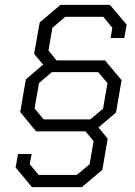

<svg xmlns="http://www.w3.org/2000/svg" viewBox="-20 -720 554 788"><path d="M434 -564 441 -606 404 -651H248L195 -606L179 -513L212 -472H411L479 -391L456 -258L384 -197L422 -151L400 -23L316 48H111L44 -33L54 -88H110L102 -46L139 -2H295L348 -46L364 -141L331 -181H128L63 -260L86 -394L157 -455L120 -499L143 -628L228 -700H431L500 -619L490 -564ZM193 -424 140 -379 122 -275 159 -230H351L403 -274L421 -379L383 -424Z"/></svg>

Font: Chakra Petch Light
Style: Italic
Weight: 300
Italic angle: -10°
Designer: Katatrad Aksorn Co.,Ltd.
Foundry: Cadson Demak Co.,Ltd.
Version: Version 1.000; ttfautohint (v1.6)